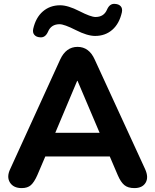

<svg xmlns="http://www.w3.org/2000/svg" viewBox="-20 -954 793 983"><path d="M185 -763Q166 -764 156 -775.5Q146 -787 150 -806Q163 -864 199.5 -895.5Q236 -927 288 -927Q328 -927 386.5 -897Q445 -867 469 -867Q512 -867 528 -905Q542 -937 569 -934Q588 -933 598 -922Q608 -911 604 -891Q591 -833 555 -801.5Q519 -770 467 -770Q427 -770 368 -800Q309 -830 285 -830Q242 -830 226 -792Q212 -760 185 -763ZM91 9Q49 9 31 -19.5Q13 -48 32 -88L288 -649Q318 -714 377 -714Q436 -714 465 -649L723 -88Q742 -46 725.5 -18.5Q709 9 668 9Q635 9 616.5 -6.5Q598 -22 583 -57L542 -153H212L171 -57Q155 -21 138 -6Q121 9 91 9ZM377 -540H375L263 -274H490Z"/></svg>

Font: Nunito ExtraBold
Style: Regular
Weight: 800
Designer: Vernon Adams
Foundry: Vernon Adams
Version: Version 3.602